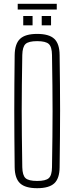

<svg xmlns="http://www.w3.org/2000/svg" viewBox="-20 -983 390 1008"><path d="M175 5Q113 5 85.5 -20.5Q58 -46 57 -105Q56 -191.5 55.5 -263.8Q55 -336 55 -403.2Q55 -470.5 55.5 -541Q56 -611.5 57 -694Q58 -753.5 85.5 -779.2Q113 -805 175 -805Q237.5 -805 265 -779.2Q292.5 -753.5 293 -694Q294 -611.5 294.8 -541Q295.5 -470.5 295.5 -403.2Q295.5 -336 294.8 -263.8Q294 -191.5 293 -105Q292.5 -46 265 -20.5Q237.5 5 175 5ZM175 -33Q220 -33 236.2 -47.8Q252.5 -62.5 253 -105Q254.5 -194.5 255.2 -264.8Q256 -335 256 -399.2Q256 -463.5 255.2 -533.8Q254.5 -604 253 -694Q252.5 -737 236.2 -752Q220 -767 175 -767Q130 -767 114 -752Q98 -737 97 -694Q95.5 -606.5 94.8 -537.5Q94 -468.5 94 -404.2Q94 -340 94.8 -268.8Q95.5 -197.5 97 -105Q98 -62.5 114 -47.8Q130 -33 175 -33ZM199 -850V-899H248V-850ZM102 -850V-899H151V-850ZM73 -963H278V-933H73Z"/></svg>

Font: Big Shoulders Text SC Thin
Style: Regular
Weight: 100
Designer: Patric King
Foundry: XO Type Co
Version: Version 2.002